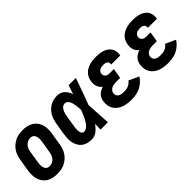

<svg xmlns="http://www.w3.org/2000/svg" viewBox="75 -1185 1850 1850"><g transform="rotate(-45 1000.0 -260.0)"><path d="M207 8Q177 8 148 2Q119 -4 95.5 -19Q72 -34 56 -56.5Q40 -79 32.5 -106.5Q25 -134 25 -164Q25 -194 30 -223L50 -343Q54 -368 62.5 -393Q71 -418 86 -440Q101 -462 122 -479.5Q143 -497 167 -508.5Q191 -520 216.5 -524Q242 -528 267 -528Q297 -528 325.5 -522Q354 -516 377.5 -501Q401 -486 417.5 -463.5Q434 -441 441.5 -413.5Q449 -386 448.5 -356Q448 -326 443 -297L423 -177Q419 -152 410.5 -127Q402 -102 387.5 -80Q373 -58 352 -40.5Q331 -23 306.5 -11.5Q282 0 257 4Q232 8 207 8ZM208 -97Q226 -97 243.5 -105Q261 -113 273 -127Q285 -141 291.5 -158.5Q298 -176 301 -194L321 -314Q323 -326 324 -338.5Q325 -351 323.5 -363Q322 -375 318.5 -386Q315 -397 307.5 -406Q300 -415 289 -419Q278 -423 265 -423Q248 -423 230.5 -415Q213 -407 200.5 -393Q188 -379 181.5 -361.5Q175 -344 172 -326L153 -206Q150 -194 149.5 -181.5Q149 -169 150 -157Q151 -145 155 -134Q159 -123 166 -114Q173 -105 184.5 -101Q196 -97 208 -97Z M676 8Q647 8 620 1Q593 -6 572.5 -22Q552 -38 539 -61.5Q526 -85 520.5 -111.5Q515 -138 516.5 -166.5Q518 -195 522 -223L542 -343Q546 -367 553 -390Q560 -413 572.5 -434.5Q585 -456 603 -474.5Q621 -493 643 -505.5Q665 -518 689 -523Q713 -528 736 -528Q759 -528 779 -520.5Q799 -513 814 -499Q829 -485 839.5 -466.5Q850 -448 857 -428Q864 -451 871.5 -474Q879 -497 887 -520H986Q961 -452 937.5 -384.5Q914 -317 887 -249Q892 -187 895 -124.5Q898 -62 902 0H802Q803 -19 803 -38.5Q803 -58 804 -77Q792 -60 778.5 -45Q765 -30 749 -17.5Q733 -5 714 1.5Q695 8 676 8ZM676 -97Q689 -97 702 -103.5Q715 -110 725.5 -120Q736 -130 744 -142Q752 -154 759 -166Q766 -178 772 -190.5Q778 -203 783.5 -216Q789 -229 794 -242Q799 -255 804 -268Q803 -284 802 -299.5Q801 -315 798.5 -330.5Q796 -346 792.5 -361Q789 -376 782.5 -389.5Q776 -403 764 -413Q752 -423 736 -423Q726 -423 715.5 -418.5Q705 -414 697.5 -405.5Q690 -397 684.5 -387.5Q679 -378 675 -367.5Q671 -357 668.5 -347Q666 -337 664 -326L645 -206Q643 -195 641.5 -184Q640 -173 640 -162.5Q640 -152 641 -141Q642 -130 645.5 -120.5Q649 -111 657 -104Q665 -97 676 -97Z M1220 8Q1192 8 1164.5 4.5Q1137 1 1112 -8Q1087 -17 1066 -33Q1045 -49 1031.5 -71Q1018 -93 1014 -120.5Q1010 -148 1014 -176Q1017 -193 1024.5 -210Q1032 -227 1045 -240Q1058 -253 1074.5 -262Q1091 -271 1109 -277Q1095 -287 1085.5 -300.5Q1076 -314 1070.5 -329.5Q1065 -345 1064.5 -363Q1064 -381 1067 -398Q1071 -419 1080 -439Q1089 -459 1105 -475Q1121 -491 1140.5 -501.5Q1160 -512 1181 -518Q1202 -524 1222.5 -526Q1243 -528 1264 -528Q1288 -528 1311 -525.5Q1334 -523 1355.5 -516Q1377 -509 1395.5 -496.5Q1414 -484 1426 -466Q1438 -448 1442.5 -425Q1447 -402 1443 -379Q1443 -377 1442.5 -375Q1442 -373 1442 -371H1318Q1318 -372 1318 -372.5Q1318 -373 1318 -374Q1320 -385 1316.5 -395.5Q1313 -406 1305 -412Q1297 -418 1286 -420.5Q1275 -423 1264 -423Q1253 -423 1241 -421.5Q1229 -420 1218 -415Q1207 -410 1199 -400.5Q1191 -391 1189 -380Q1187 -367 1190 -355.5Q1193 -344 1202 -336Q1211 -328 1223 -325Q1235 -322 1247 -322H1305L1288 -219H1230Q1216 -219 1201.5 -216.5Q1187 -214 1173 -207.5Q1159 -201 1149 -188.5Q1139 -176 1137 -162Q1134 -146 1140.5 -132Q1147 -118 1160 -110Q1173 -102 1188.5 -99.5Q1204 -97 1220 -97Q1235 -97 1249.5 -99Q1264 -101 1278 -107Q1292 -113 1305 -122.5Q1318 -132 1326 -145L1429 -98Q1413 -72 1389 -50.5Q1365 -29 1337 -15.5Q1309 -2 1279 3Q1249 8 1220 8Z M1720 8Q1692 8 1664.5 4.5Q1637 1 1612 -8Q1587 -17 1566 -33Q1545 -49 1531.5 -71Q1518 -93 1514 -120.5Q1510 -148 1514 -176Q1517 -193 1524.5 -210Q1532 -227 1545 -240Q1558 -253 1574.5 -262Q1591 -271 1609 -277Q1595 -287 1585.5 -300.5Q1576 -314 1570.5 -329.5Q1565 -345 1564.5 -363Q1564 -381 1567 -398Q1571 -419 1580 -439Q1589 -459 1605 -475Q1621 -491 1640.5 -501.5Q1660 -512 1681 -518Q1702 -524 1722.5 -526Q1743 -528 1764 -528Q1788 -528 1811 -525.5Q1834 -523 1855.5 -516Q1877 -509 1895.5 -496.5Q1914 -484 1926 -466Q1938 -448 1942.5 -425Q1947 -402 1943 -379Q1943 -377 1942.5 -375Q1942 -373 1942 -371H1818Q1818 -372 1818 -372.5Q1818 -373 1818 -374Q1820 -385 1816.5 -395.5Q1813 -406 1805 -412Q1797 -418 1786 -420.5Q1775 -423 1764 -423Q1753 -423 1741 -421.5Q1729 -420 1718 -415Q1707 -410 1699 -400.5Q1691 -391 1689 -380Q1687 -367 1690 -355.5Q1693 -344 1702 -336Q1711 -328 1723 -325Q1735 -322 1747 -322H1805L1788 -219H1730Q1716 -219 1701.5 -216.5Q1687 -214 1673 -207.5Q1659 -201 1649 -188.5Q1639 -176 1637 -162Q1634 -146 1640.5 -132Q1647 -118 1660 -110Q1673 -102 1688.5 -99.5Q1704 -97 1720 -97Q1735 -97 1749.5 -99Q1764 -101 1778 -107Q1792 -113 1805 -122.5Q1818 -132 1826 -145L1929 -98Q1913 -72 1889 -50.5Q1865 -29 1837 -15.5Q1809 -2 1779 3Q1749 8 1720 8Z"/></g></svg>

Font: Iosevka SS04 Extrabold
Style: Italic
Weight: 800
Italic angle: -9°
Monospace: yes
Designer: Belleve Invis
Foundry: Belleve Invis
Version: Version 19.0.0; ttfautohint (v1.8.4)